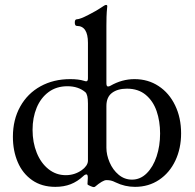

<svg xmlns="http://www.w3.org/2000/svg" viewBox="-20 -745 788 777"><path d="M32.2 -191.4Q32.2 -260.7 61.8 -313.7Q91.3 -366.7 144 -395.8Q196.8 -424.8 264.2 -424.8Q297.9 -424.8 319.8 -418Q325.2 -416 329.1 -416Q335.9 -416 335.9 -428.2V-571.8Q335.9 -640.1 291 -640.1Q282.7 -640.1 282.7 -653.8Q282.7 -667 291 -667Q303.7 -667 338.4 -685.1Q373.5 -703.1 388.7 -713.9Q404.3 -725.1 409.2 -725.1Q414.1 -725.1 414.1 -719.7Q411.6 -695.8 411.1 -677.2Q410.6 -658.7 410.6 -640.6V-408.2Q410.6 -395 417 -395Q421.9 -395 426.8 -397.9Q473.6 -424.8 524.4 -424.8Q579.1 -424.8 621.8 -396.7Q664.6 -368.7 688.7 -318.6Q712.9 -268.6 712.9 -205.1Q712.9 -144.5 689.7 -95.2Q666.5 -45.9 624 -17.3Q581.5 11.2 526.4 11.2Q485.4 11.2 448.2 -6.8Q436.5 -12.7 428.5 -14.4Q420.4 -16.1 410.6 -16.1Q396 -16.1 363.8 11.2Q361.8 12.2 359.4 12.2Q356 12.2 346.7 8.3Q340.8 5.9 337.4 3.9Q334 2 334 0Q335.4 -17.1 335.4 -25.4Q335.4 -39.1 330.1 -39.1Q323.7 -39.1 316.9 -32.2Q293.5 -10.3 265.9 0.5Q238.3 11.2 204.1 11.2Q148.9 11.2 110.1 -15.9Q71.3 -43 51.8 -88.9Q32.2 -134.8 32.2 -191.4ZM310.5 -56.2Q321.8 -64 328.9 -74.2Q335.9 -84.5 335.9 -94.7V-326.2Q335.9 -362.8 325.2 -372.1Q296.9 -396 252.9 -396Q208.5 -396 176.8 -372.6Q145 -349.1 128.4 -309.1Q111.8 -269 111.8 -219.7Q111.8 -168.5 128.7 -126.7Q145.5 -85 176.3 -60.5Q207 -36.1 246.1 -36.1Q281.7 -36.1 310.5 -56.2ZM627.9 -204.6Q627.9 -254.4 613.8 -295.4Q599.6 -336.4 569.6 -361.3Q539.6 -386.2 493.7 -386.2Q456.1 -386.2 433.3 -369.1Q410.6 -352.1 410.6 -315.9V-147Q410.6 -118.2 423.6 -87.9Q436.5 -57.6 460.2 -37.8Q483.9 -18.1 514.2 -18.1Q547.9 -18.1 573.7 -43.7Q599.6 -69.3 613.8 -112.1Q627.9 -154.8 627.9 -204.6Z"/></svg>

Font: JuniusX
Style: Regular
Weight: 400
Designer: Peter S. Baker
Foundry: Briery Creek Software
Version: Version 1.004